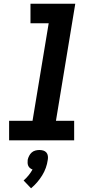

<svg xmlns="http://www.w3.org/2000/svg" viewBox="-20 -755 540 1033"><path d="M29 0V-105H155L242 -630H144V-735H385L281 -105H379V0ZM147 258 107 216Q122 203 134 188Q146 173 155 157Q147 154 141 149Q135 144 132 137Q129 130 128.5 122Q128 114 129 105Q131 95 136.5 84Q142 73 150.5 65.5Q159 58 170 55Q181 52 192 52Q203 52 213 55Q223 58 229.5 65.5Q236 73 237.5 84Q239 95 237 105Q234 127 226.5 148Q219 169 207 188.5Q195 208 180 225.5Q165 243 147 258Z"/></svg>

Font: Iosevka SS18 Extrabold
Style: Italic
Weight: 800
Italic angle: -9°
Monospace: yes
Designer: Belleve Invis
Foundry: Belleve Invis
Version: Version 25.1.1; ttfautohint (v1.8.4)